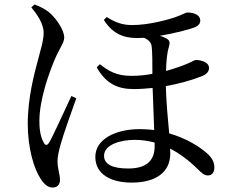

<svg xmlns="http://www.w3.org/2000/svg" viewBox="-20 -792 1040 858"><path d="M120 -759C144 -730 175 -687 175 -646C175 -608 159 -562 150 -525C135 -469 104 -358 104 -239C104 -127 133 -36 161 6C179 35 197 46 215 46C237 46 248 32 248 12C248 -12 237 -39 237 -72C237 -89 242 -116 251 -147C263 -191 301 -297 321 -353L299 -363C274 -311 218 -185 199 -154C190 -140 181 -142 175 -156C164 -175 156 -204 156 -251C156 -345 198 -462 220 -515C245 -578 267 -599 267 -624C267 -660 228 -714 197 -739C177 -754 156 -764 134 -772ZM671 -155V-138C671 -74 634 -39 553 -39C482 -39 445 -58 445 -96C445 -146 519 -167 582 -167C612 -167 641 -163 671 -155ZM426 -505 412 -491C455 -416 508 -394 577 -394C606 -394 633 -396 662 -399L669 -211C649 -213 628 -215 606 -215C494 -215 406 -169 406 -91C406 -13 476 24 568 24C678 24 741 -23 741 -107L740 -128C781 -107 822 -77 864 -36C879 -21 892 -8 909 -8C929 -8 938 -24 938 -43C938 -70 925 -91 898 -113C866 -140 809 -175 736 -196C730 -259 723 -338 721 -407C776 -417 836 -433 878 -450C905 -460 914 -473 914 -488C914 -518 870 -524 855 -524C850 -524 840 -517 814 -506C790 -496 758 -485 722 -475C723 -517 726 -555 735 -583C740 -601 739 -610 726 -619C717 -624 706 -629 694 -632C757 -643 825 -659 855 -672C867 -678 875 -687 875 -701C874 -726 846 -736 818 -736C808 -736 795 -726 760 -714C730 -704 645 -680 571 -680C528 -680 496 -691 457 -716L444 -703C483 -642 530 -622 594 -622L624 -623C640 -616 657 -604 658 -582C661 -557 661 -507 661 -462C635 -457 604 -453 567 -453C499 -453 466 -475 426 -505Z"/></svg>

Font: Noto Serif TC Medium
Style: Regular
Weight: 500
Designer: Ryoko NISHIZUKA 西塚涼子 (kana & ideographs); Frank Grießhammer (Latin, Greek & Cyrillic); Wenlong ZHANG 张文龙 (bopomofo); San
Foundry: Adobe
Version: Version 2.001;hotconv 1.1.0;makeotfexe 2.6.0